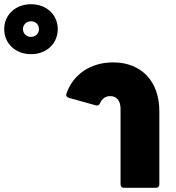

<svg xmlns="http://www.w3.org/2000/svg" viewBox="-297 -891 837 911"><path d="M-150 -634C-76 -634 -23 -684 -23 -753C-23 -821 -76 -871 -150 -871C-223 -871 -277 -821 -277 -753C-277 -684 -223 -634 -150 -634ZM-150 -716C-172 -716 -188 -732 -188 -753C-188 -774 -172 -790 -150 -790C-128 -790 -112 -774 -112 -753C-112 -732 -128 -716 -150 -716ZM443 0C453 0 459 -6 459 -16V-364C459 -505 374 -595 240 -595C133 -595 49 -538 18 -446C15 -437 19 -430 29 -427L158 -391C167 -389 174 -392 178 -402C188 -424 204 -435 226 -435C257 -435 275 -413 275 -374V-16C275 -6 281 0 291 0Z"/></svg>

Font: LINE Seed Sans TH ExtraBold
Style: Regular
Weight: 800
Designer: Dalton Maag Ltd | Thai characters by Cadson Demak Co.,Ltd.
Foundry: Dalton Maag Ltd
Version: Version 1.003